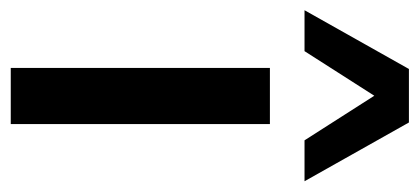

<svg xmlns="http://www.w3.org/2000/svg" viewBox="-266 -562 799 366"><g transform="rotate(90 134.0 -379.5)"><path d="M81 0V-494H188V0ZM-29 -560 83 -759H185L297 -560H219L134 -693L49 -560Z"/></g></svg>

Font: Nunito Sans 9pt SemiBold
Style: Regular
Weight: 600
Version: Version 3.101;gftools[0.9.27]